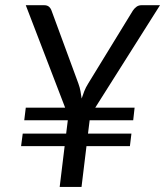

<svg xmlns="http://www.w3.org/2000/svg" viewBox="-20 -736 650 756"><path d="M81.5 -312H236.5L81.5 -715.5H153.5Q165.5 -715.5 172.5 -709.8Q179.5 -704 183 -694L288.5 -407.5Q294.5 -391 297 -376.5Q299.5 -362 301.5 -348Q306 -362 311.8 -376.8Q317.5 -391.5 327.5 -407.5L503 -694Q508.5 -702.5 517 -709Q525.5 -715.5 537.5 -715.5H610L355 -312H510L504.5 -262.5H333L326.5 -210H497.5L491.5 -160.5H320.5L301 0H215L234.5 -160.5H63L69.5 -210H240.5L247 -262.5H75.5Z"/></svg>

Font: Lato TR
Style: Italic
Weight: 400
Italic angle: -12°
Designer: Lukasz Dziedzic
Foundry: tyPoland Lukasz Dziedzic
Version: Version 1.104 2013